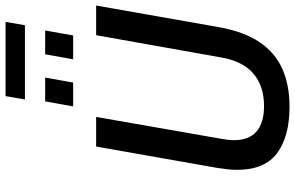

<svg xmlns="http://www.w3.org/2000/svg" viewBox="-206 -847 1065 693"><g transform="rotate(-90 326.5 -500.5)"><path d="M288 12Q180 12 120 -33Q60 -78 60 -177Q60 -193 62 -211.5Q64 -230 67 -249L144 -686H251L173 -240Q171 -229 169 -215Q167 -201 167 -190Q167 -134 198.5 -107Q230 -80 290 -80Q363 -80 408 -119Q453 -158 466 -237L546 -686H653L575 -243Q559 -153 521 -96.5Q483 -40 424.5 -14Q366 12 288 12ZM289 -769 307 -870H393L375 -769ZM459 -769 477 -870H563L545 -769ZM314 -943 326 -1013H594L582 -943Z"/></g></svg>

Font: Archivo SemiCondensed Medium
Style: Italic
Weight: 500
Width: 4
Italic angle: -10°
Designer: Hector Gatti
Foundry: Omnibus-Type
Version: Version 2.001